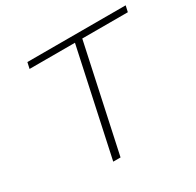

<svg xmlns="http://www.w3.org/2000/svg" viewBox="-144 -818 997 978"><g transform="rotate(-30 354.0 -329.0)"><path d="M700 -622H432L298 0H255L389 -622H122L130 -658H708Z"/></g></svg>

Font: Ysabeau Light
Style: Italic
Weight: 300
Italic angle: -12°
Designer: Christian Thalmann (Catharsis Fonts)
Version: Version 0.003